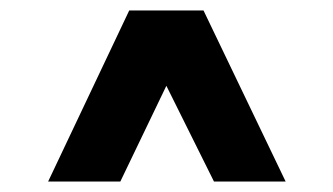

<svg xmlns="http://www.w3.org/2000/svg" viewBox="-20 -720 637 367"><path d="M298 -556 210 -373H72L227 -700H369L526 -373H389Z"/></svg>

Font: Oak Sans ExtraBold
Style: Regular
Weight: 800
Designer: Erik Kennedy, Walven
Foundry: Erik Kennedy, Walven
Version: Version 1.000